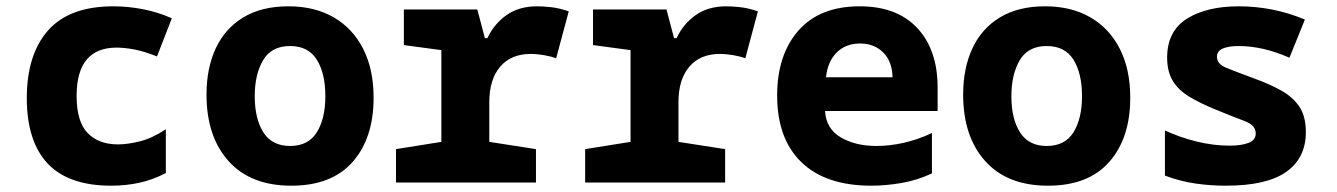

<svg xmlns="http://www.w3.org/2000/svg" viewBox="-20 -579 4240 609"><path d="M333 10Q197 10 131 -60.5Q65 -131 65 -268Q65 -406 132.5 -482.5Q200 -559 340 -559Q385 -559 432.5 -550Q480 -541 525 -521L478 -400Q435 -417 404 -422.5Q373 -428 350 -428Q223 -428 223 -275Q223 -193 258 -157Q293 -121 354 -121Q384 -121 423 -130.5Q462 -140 506 -169V-30Q463 -8 420.5 1Q378 10 333 10Z M904 10Q775 10 705 -68Q635 -146 635 -279Q635 -363 664.5 -426Q694 -489 752 -524Q810 -559 895 -559Q978 -559 1038.5 -524Q1099 -489 1132 -424Q1165 -359 1165 -269Q1165 -141 1098.5 -65.5Q1032 10 904 10ZM900 -116Q958 -116 985 -159.5Q1012 -203 1012 -274Q1012 -346 985 -389.5Q958 -433 900 -433Q841 -433 814.5 -388Q788 -343 788 -274Q788 -202 815.5 -159Q843 -116 900 -116Z M1236 0V-106L1380 -129V-420L1261 -436V-549H1494L1518 -458H1526Q1547 -503 1586.5 -531Q1626 -559 1684 -559Q1699 -559 1725.5 -556.5Q1752 -554 1784 -543L1744 -394Q1729 -400 1706 -404Q1683 -408 1664 -408Q1601 -408 1566.5 -367.5Q1532 -327 1532 -255V-129L1680 -106V0Z M1836 0V-106L1980 -129V-420L1861 -436V-549H2094L2118 -458H2126Q2147 -503 2186.5 -531Q2226 -559 2284 -559Q2299 -559 2325.5 -556.5Q2352 -554 2384 -543L2344 -394Q2329 -400 2306 -404Q2283 -408 2264 -408Q2201 -408 2166.5 -367.5Q2132 -327 2132 -255V-129L2280 -106V0Z M2744 10Q2599 10 2522 -64.5Q2445 -139 2445 -276Q2445 -405 2512.5 -482Q2580 -559 2707 -559Q2825 -559 2889.5 -490Q2954 -421 2954 -301V-227H2597Q2600 -171 2646.5 -143.5Q2693 -116 2760 -116Q2802 -116 2846.5 -126Q2891 -136 2936 -157V-29Q2889 -7 2839 1.5Q2789 10 2744 10ZM2811 -334Q2810 -384 2781.5 -412.5Q2753 -441 2708 -441Q2662 -441 2633.5 -412Q2605 -383 2600 -334Z M3304 10Q3175 10 3105 -68Q3035 -146 3035 -279Q3035 -363 3064.5 -426Q3094 -489 3152 -524Q3210 -559 3295 -559Q3378 -559 3438.5 -524Q3499 -489 3532 -424Q3565 -359 3565 -269Q3565 -141 3498.5 -65.5Q3432 10 3304 10ZM3300 -116Q3358 -116 3385 -159.5Q3412 -203 3412 -274Q3412 -346 3385 -389.5Q3358 -433 3300 -433Q3241 -433 3214.5 -388Q3188 -343 3188 -274Q3188 -202 3215.5 -159Q3243 -116 3300 -116Z M3868 10Q3819 10 3771 3Q3723 -4 3675 -22V-165Q3723 -143 3776 -130Q3829 -117 3881 -117Q3916 -117 3939.5 -125.5Q3963 -134 3963 -156Q3963 -182 3928 -195Q3893 -208 3832 -233Q3786 -252 3752 -272.5Q3718 -293 3700 -322.5Q3682 -352 3682 -396Q3682 -480 3744.5 -519.5Q3807 -559 3910 -559Q3961 -559 4013.5 -549Q4066 -539 4119 -517L4070 -396Q4026 -415 3986.5 -424Q3947 -433 3909 -433Q3877 -433 3858.5 -425Q3840 -417 3840 -399Q3840 -376 3869.5 -364Q3899 -352 3961 -329Q4008 -312 4044.5 -291.5Q4081 -271 4101.5 -240.5Q4122 -210 4122 -160Q4122 -78 4060 -34Q3998 10 3868 10Z"/></svg>

Font: Noto Sans Mono ExtraBold
Style: Regular
Weight: 800
Designer: Monotype Design Team
Foundry: Monotype Imaging Inc.
Version: Version 2.014